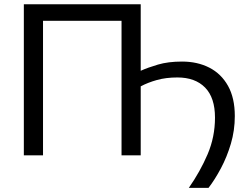

<svg xmlns="http://www.w3.org/2000/svg" viewBox="-20 -733 1162 906"><path d="M871 153.5Q925 76 959.8 -5.5Q994.5 -87 994.5 -178Q994.5 -272 947.8 -319.8Q901 -367.5 817 -367.5Q763.5 -367.5 720.5 -355.5Q677.5 -343.5 644 -325.5V0H553.5V-635H183V0H92.5V-713H644V-399Q677 -414 725.2 -428.2Q773.5 -442.5 839 -442.5Q911.5 -442.5 967.8 -413.8Q1024 -385 1056 -327.8Q1088 -270.5 1088 -185.5Q1088 -117.5 1069.5 -55Q1051 7.5 1022.5 61Q994 114.5 964 153.5Z"/></svg>

Font: Commissioner
Style: Regular
Weight: 400
Designer: Kostas Bartsokas
Foundry: Kostas Bartsokas
Version: Version 1.000; ttfautohint (v1.8.3)